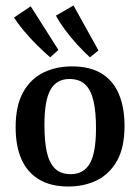

<svg xmlns="http://www.w3.org/2000/svg" viewBox="-20 -670 511 700"><path d="M330 -203Q330 -262 321 -301.5Q312 -341 291 -361.5Q270 -382 233 -382Q187 -382 164.5 -343.5Q142 -305 142 -214Q142 -156 150.5 -116.5Q159 -77 180 -56Q201 -35 238 -35Q285 -35 307.5 -74Q330 -113 330 -203ZM37 -206Q37 -285 64.5 -334Q92 -383 138.5 -405.5Q185 -428 242 -428Q307 -428 349.5 -402.5Q392 -377 413 -328Q434 -279 434 -211Q434 -132 406.5 -83.5Q379 -35 333 -12.5Q287 10 229 10Q165 10 122 -16Q79 -42 58 -90Q37 -138 37 -206ZM339 -486 308 -461Q287 -480 262.5 -506.5Q238 -533 217 -561.5Q196 -590 184 -613L248 -650ZM193 -488 163 -461Q142 -479 116.5 -504Q91 -529 68 -556.5Q45 -584 31 -606L92 -647Z"/></svg>

Font: Rasa Medium
Style: Regular
Weight: 500
Designer: Anna Giedrys (Yrsa+Rasa design), David Brezina (Yrsa art-direction, Rasa art-direction, design)
Foundry: Rosetta Type Foundry
Version: Version 2.004